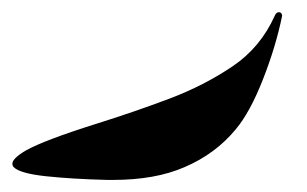

<svg xmlns="http://www.w3.org/2000/svg" viewBox="-20 -298 509 318"><path d="M447.3 -272Q437 -221.2 415.5 -166.5Q394 -111.8 370.6 -84Q336.9 -43 285.2 -21Q236.8 0 167 0H157.7Q99.1 -1.5 56.2 -6.1Q13.2 -10.7 2.9 -21Q0.5 -23.4 0.5 -26.9Q0.5 -35.6 22.9 -48.8Q53.2 -65.9 142.1 -93.8Q202.6 -112.8 260.3 -134.5Q317.9 -156.2 365.7 -188.5Q411.6 -219.7 435.1 -272Q437.5 -277.8 441.9 -277.8H442.4Q446.8 -277.3 447.3 -272Z"/></svg>

Font: Aref Ruqaa
Style: Regular
Weight: 400
Designer: Abdullah Aref
Version: Version 1.002